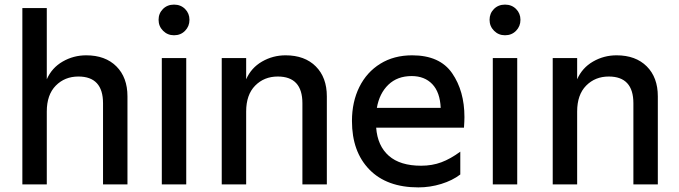

<svg xmlns="http://www.w3.org/2000/svg" viewBox="-20 -800 2946 833"><path d="M77 -765H183V-456Q205 -506 252 -533Q299 -560 354 -560Q437 -560 485 -512Q533 -464 533 -382V0H427V-352Q427 -468 320 -468Q261 -468 222 -428.5Q183 -389 183 -316V0H77Z M682 -548H788V0H682ZM668 -714Q668 -742 687 -761Q706 -780 735 -780Q764 -780 783 -761Q802 -742 802 -714Q802 -686 783 -666.5Q764 -647 735 -647Q707 -647 687.5 -666.5Q668 -686 668 -714Z M942 -548H1048V-456Q1070 -506 1117 -533Q1164 -560 1219 -560Q1302 -560 1350 -512Q1398 -464 1398 -382V0H1292V-352Q1292 -468 1185 -468Q1126 -468 1087 -428.5Q1048 -389 1048 -316V0H942Z M1507 -275Q1507 -358 1539 -422.5Q1571 -487 1630 -523.5Q1689 -560 1768 -560Q1888 -560 1941.5 -482.5Q1995 -405 1995 -292Q1995 -276 1993 -246H1612Q1618 -167 1667 -124Q1716 -81 1807 -81Q1855 -81 1895 -96Q1935 -111 1977 -142V-43Q1943 -17 1894.5 -2Q1846 13 1795 13Q1658 13 1582.5 -64.5Q1507 -142 1507 -275ZM1892 -332Q1889 -400 1855.5 -435Q1822 -470 1766 -470Q1704 -470 1665 -432.5Q1626 -395 1615 -332Z M2118 -548H2224V0H2118ZM2104 -714Q2104 -742 2123 -761Q2142 -780 2171 -780Q2200 -780 2219 -761Q2238 -742 2238 -714Q2238 -686 2219 -666.5Q2200 -647 2171 -647Q2143 -647 2123.5 -666.5Q2104 -686 2104 -714Z M2378 -548H2484V-456Q2506 -506 2553 -533Q2600 -560 2655 -560Q2738 -560 2786 -512Q2834 -464 2834 -382V0H2728V-352Q2728 -468 2621 -468Q2562 -468 2523 -428.5Q2484 -389 2484 -316V0H2378Z"/></svg>

Font: Application Medium
Style: Regular
Weight: 500
Designer: Wei Huang
Foundry: Wei Huang
Version: Version 0.012